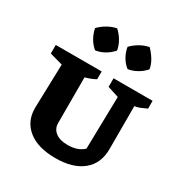

<svg xmlns="http://www.w3.org/2000/svg" viewBox="-183 -920 1010 1065"><g transform="rotate(30 322.0 -387.5)"><path d="M323 10Q210 10 148 -39.5Q86 -89 86 -174L94 -457L11 -480V-535H305V-485Q279 -470 239 -459V-166Q239 -130 267 -108.5Q295 -87 344 -87Q410 -87 446 -122L453 -457L381 -480V-535H631V-485Q612 -476 592.5 -468Q573 -460 558 -459V-184Q558 -91 495.5 -40.5Q433 10 323 10ZM260 -785Q284 -763 300 -735.5Q316 -708 321 -678Q302 -655 273.5 -638.5Q245 -622 215 -618Q192 -636 175.5 -664.5Q159 -693 153 -725Q174 -747 202 -763Q230 -779 260 -785ZM468 -785Q490 -763 507 -735.5Q524 -708 529 -678Q510 -655 481 -638.5Q452 -622 423 -618Q399 -636 382.5 -664.5Q366 -693 361 -725Q382 -747 409.5 -763Q437 -779 468 -785Z"/></g></svg>

Font: Piazzolla SC
Style: Bold
Weight: 700
Designer: Juan Pablo del Peral
Foundry: Huerta Tipografica
Version: Version 1.330